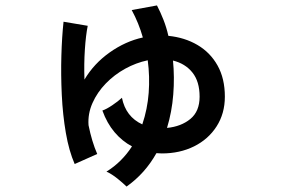

<svg xmlns="http://www.w3.org/2000/svg" viewBox="-20 -620 1040 707"><path d="M446 67Q434 55 413 38Q392 21 372 12Q401 -6 424.5 -29.5Q448 -53 466 -81Q430 -100 402 -133Q374 -166 357 -213Q372 -218 393.5 -232.5Q415 -247 429 -260Q443 -190 504 -162Q523 -218 527.5 -278Q532 -338 524 -398Q481 -389 441 -367Q401 -345 369.5 -312.5Q338 -280 320.5 -240.5Q303 -201 306 -159Q312 -129 320 -102.5Q328 -76 338 -53L255 -16Q234 -64 222.5 -130.5Q211 -197 207.5 -271Q204 -345 206 -415Q208 -485 214 -540L303 -525Q296 -490 292.5 -437.5Q289 -385 291 -327Q326 -386 384 -427Q442 -468 506 -482Q491 -535 465 -583L558 -600Q571 -575 582 -547Q593 -519 600 -488Q660 -482 707 -454.5Q754 -427 781 -379Q808 -331 808 -264Q808 -202 777.5 -154.5Q747 -107 694.5 -81Q642 -55 576 -55Q572 -55 566.5 -55.5Q561 -56 556 -56Q514 19 446 67ZM595 -149Q647 -154 681 -182Q715 -210 715 -264Q715 -320 688.5 -353Q662 -386 617 -397Q623 -336 618 -272Q613 -208 595 -149Z"/></svg>

Font: Zen Kaku Gothic New
Style: Bold
Weight: 700
Designer: Yoshimichi Ohira
Foundry: Positype
Version: Version 1.002